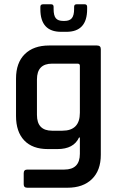

<svg xmlns="http://www.w3.org/2000/svg" viewBox="-20 -723 554 899"><path d="M354 -195V-415Q354 -425 343 -425H224Q153 -425 153 -351V-185Q153 -111 224 -111H272Q354 -111 354 -195ZM249 -25H204Q132 -25 93.5 -65.5Q55 -106 55 -180V-355Q55 -429 96 -469.5Q137 -510 210 -510H434Q452 -510 452 -493V2Q452 75 410.5 115.5Q369 156 296 156H108Q91 156 91 140V88Q91 71 108 71H281Q354 71 354 -3V-79H350Q325 -25 249 -25ZM169 -680V-691Q169 -703 182 -703H219Q231 -703 231 -691V-681Q231 -650 241.5 -637.5Q252 -625 276 -625H282Q306 -625 316.5 -638Q327 -651 327 -681V-691Q327 -703 339 -703H376Q388 -703 388 -691V-680Q388 -574 291 -574H266Q169 -574 169 -680Z"/></svg>

Font: Rajdhani SemiBold
Style: Regular
Weight: 600
Designer: Satya Rajpurohit, Jyotish Sonowal
Foundry: Indian Type Foundry
Version: Version 1.201 February 1, 2022